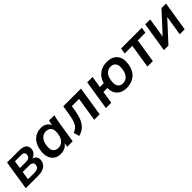

<svg xmlns="http://www.w3.org/2000/svg" viewBox="335 -1793 3086 3086"><g transform="rotate(-45 1877.5 -250.5)"><path d="M31 0 111 -505H373Q474 -505 513 -469.5Q552 -434 542 -369Q536 -331 509.5 -302.5Q483 -274 444 -260Q489 -249 509.5 -217.5Q530 -186 522 -138Q512 -71 458 -35.5Q404 0 319 0ZM194 -296H334Q417 -296 426 -362Q437 -429 353 -429H214ZM159 -77H308Q352 -77 378.5 -94Q405 -111 410 -147Q416 -183 395 -201Q374 -219 330 -219H181Z M820 10Q751 10 703 -24Q655 -58 635.5 -120.5Q616 -183 629 -268Q649 -390 719.5 -452.5Q790 -515 888 -515Q945 -515 987 -489.5Q1029 -464 1044 -420L1066 -505H1186Q1178 -474 1170.5 -442Q1163 -410 1158 -379L1098 0H974L985 -69Q958 -32 916 -11Q874 10 820 10ZM861 -86Q919 -86 960.5 -126.5Q1002 -167 1015 -248Q1029 -336 998.5 -377.5Q968 -419 907 -419Q849 -419 808 -378.5Q767 -338 754 -258Q740 -170 770 -128Q800 -86 861 -86Z M1233 14 1205 -85Q1252 -101 1282 -130.5Q1312 -160 1331 -211.5Q1350 -263 1363 -345L1389 -505H1791L1711 0H1587L1652 -409H1487L1475 -331Q1458 -225 1427.5 -155Q1397 -85 1349.5 -44.5Q1302 -4 1233 14Z M2323 10Q2216 10 2156 -48.5Q2096 -107 2098 -211H2008L1975 0H1853L1933 -505H2055L2023 -307H2110Q2139 -409 2211.5 -462Q2284 -515 2384 -515Q2508 -515 2567.5 -441.5Q2627 -368 2606 -238Q2587 -117 2510 -53.5Q2433 10 2323 10ZM2331 -86Q2388 -86 2428.5 -126.5Q2469 -167 2482 -248Q2496 -336 2466 -377.5Q2436 -419 2376 -419Q2318 -419 2278.5 -378.5Q2239 -338 2226 -258Q2212 -170 2241 -128Q2270 -86 2331 -86Z M2796 0 2860 -407H2687L2703 -505H3174L3158 -407H2984L2920 0Z M3171 0 3251 -505H3364L3311 -168L3621 -505H3724L3644 0H3531L3585 -338L3274 0Z"/></g></svg>

Font: Mulish
Style: Bold Italic
Weight: 700
Italic angle: -9°
Designer: Vernon Adams
Foundry: Vernon Adams
Version: Version 3.603; ttfautohint (v1.8.3)